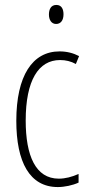

<svg xmlns="http://www.w3.org/2000/svg" viewBox="-20 -747 360 777"><path d="M208 -727C186 -727 178 -709 178 -688C178 -667 188 -650 207 -650C226 -650 237 -665 237 -689C237 -709 230 -727 208 -727ZM214 10C241 10 274 3 298 -8V-43C271 -31 244 -24 218 -24C124 -24 84 -117 84 -259C84 -422 136 -504 223 -504C246 -504 267 -499 287 -488L300 -520C277 -532 251 -539 221 -539C111 -539 46 -440 46 -258C46 -91 100 10 214 10Z"/></svg>

Font: Noto Sans ExtraCondensed ExtraLight
Style: Regular
Weight: 200
Width: 2
Designer: Monotype Design Team
Foundry: Monotype Imaging Inc.
Version: Version 2.013